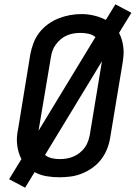

<svg xmlns="http://www.w3.org/2000/svg" viewBox="-20 -811 640 887"><path d="M96 56 22 17 79 -76Q71 -91 66 -108.5Q61 -126 59 -144Q57 -162 58.5 -180.5Q60 -199 64 -217L120 -560Q125 -586 134.5 -611.5Q144 -637 161 -659.5Q178 -682 201.5 -699Q225 -716 250.5 -726Q276 -736 302.5 -741Q329 -746 356 -746Q386 -746 415 -739Q444 -732 469 -719L513 -791L587 -752L530 -659Q538 -644 543 -626.5Q548 -609 550 -591Q552 -573 550.5 -554.5Q549 -536 546 -518L489 -175Q485 -149 475 -123.5Q465 -98 448 -75.5Q431 -53 408 -36.5Q385 -20 359 -9.5Q333 1 306.5 4.5Q280 8 254 8Q224 8 194.5 3Q165 -2 140 -16ZM158 -207 421 -640Q407 -651 389 -655Q371 -659 352 -659Q336 -659 320.5 -656.5Q305 -654 289.5 -647.5Q274 -641 261 -630Q248 -619 238 -605.5Q228 -592 222.5 -576.5Q217 -561 215 -546ZM255 -76Q255 -76 255.5 -76Q256 -76 256 -76Q272 -76 287.5 -78.5Q303 -81 318.5 -87.5Q334 -94 347.5 -104.5Q361 -115 371 -128.5Q381 -142 386.5 -157.5Q392 -173 395 -189L451 -528L188 -95Q202 -84 219.5 -80Q237 -76 255 -76Z"/></svg>

Font: Iosevka Slab Medium Extended
Style: Italic
Weight: 500
Width: 7
Italic angle: -9°
Monospace: yes
Designer: Belleve Invis
Foundry: Belleve Invis
Version: Version 11.1.0; ttfautohint (v1.8.3)